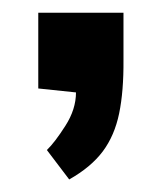

<svg xmlns="http://www.w3.org/2000/svg" viewBox="-20 -139 257 306"><path d="M90.3 147 54.7 100.1Q67.4 87.9 84.2 61.5Q101.1 35.2 101.1 8.3L41 2V-118.7H176.8V-43.5Q177.2 6.3 169.9 41.7Q162.6 77.1 143.8 102.3Q125 127.4 90.3 147Z"/></svg>

Font: Pontano Sans
Style: Bold
Weight: 700
Designer: Vernon Adams
Foundry: Vernon Adams
Version: Version 2.001